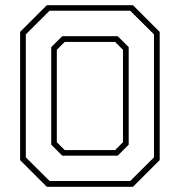

<svg xmlns="http://www.w3.org/2000/svg" viewBox="-20 -720 693 740"><path d="M160.5 0 57.5 -103V-597L160.5 -700H492.5L595.5 -597V-103L492.5 0ZM229.5 -141.5H423.5L454 -172V-528L423.5 -558.5H229.5L199 -528V-172ZM171 -22.5H482L573.5 -113.5V-587.5L482 -678.5H171L79.5 -587.5V-113.5ZM220 -120 177.5 -162.5V-538.5L220 -580.5H433.5L476 -538.5V-162.5L433.5 -120Z"/></svg>

Font: Tourney Thin ExtraLight
Style: Regular
Weight: 250
Version: Version 1.015